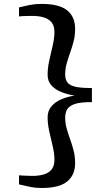

<svg xmlns="http://www.w3.org/2000/svg" viewBox="-20 -826 552 984"><path d="M193.5 137.5Q162.5 137.5 135 132Q107.5 126.5 77.5 119V72.5Q83.5 73 97.5 73.8Q111.5 74.5 126 75Q140.5 75.5 147 75.5Q176 75.5 201.8 68.8Q227.5 62 243.2 44.2Q259 26.5 259 -8Q259 -39 250.2 -76Q241.5 -113 232.8 -151.5Q224 -190 224 -225Q224 -258.5 244 -281.5Q264 -304.5 295.8 -317.8Q327.5 -331 362.5 -336Q327.5 -341.5 295.8 -353.8Q264 -366 244 -387.8Q224 -409.5 224 -443Q224 -478 232.8 -517Q241.5 -556 250.2 -593.5Q259 -631 259 -662Q259 -695 243 -713Q227 -731 201.2 -737.8Q175.5 -744.5 147 -744.5Q141 -744.5 126.8 -744.2Q112.5 -744 98 -743.5Q83.5 -743 77.5 -742V-788Q107.5 -795.5 134.8 -800.8Q162 -806 193 -806Q283.5 -806 324.2 -773Q365 -740 365 -678.5Q365 -643.5 357.2 -613.8Q349.5 -584 339.5 -556.2Q329.5 -528.5 321.8 -501Q314 -473.5 314 -444Q314 -421 324 -405.5Q334 -390 363.2 -382.2Q392.5 -374.5 451 -375V-302.5Q392.5 -303 363.2 -293Q334 -283 324 -265.2Q314 -247.5 314 -224Q314 -194.5 321.8 -167Q329.5 -139.5 339.5 -112Q349.5 -84.5 357.2 -54.5Q365 -24.5 365 10.5Q365 71 324.2 104.2Q283.5 137.5 193.5 137.5Z"/></svg>

Font: Merriweather 24pt Medium
Style: Regular
Weight: 500
Designer: Eben Sorkin
Foundry: Eben Sorkin
Version: Version 2.100